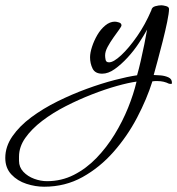

<svg xmlns="http://www.w3.org/2000/svg" viewBox="-284 -292 671 727"><path d="M-117 415Q-150 415 -184 404Q-218 393 -241 368.5Q-264 344 -264 306Q-264 263 -237 224Q-210 185 -165.5 152Q-121 119 -66.5 92Q-12 65 44 44.5Q100 24 150 11Q200 -2 235 -7Q242 -31 249 -62Q256 -93 262.5 -124.5Q269 -156 273 -180Q261 -158 242 -129Q223 -100 199 -74Q175 -48 150.5 -30.5Q126 -13 103 -13Q76 -13 66.5 -32.5Q57 -52 57 -75Q57 -92 64.5 -115Q72 -138 84.5 -159.5Q97 -181 114.5 -195.5Q132 -210 151 -210Q157 -210 166.5 -207Q176 -204 176 -196Q176 -192 166.5 -179Q157 -166 145 -149Q133 -132 123.5 -114.5Q114 -97 114 -82Q114 -74 116 -65Q118 -56 129 -56Q146 -56 175 -83Q204 -110 235 -154.5Q266 -199 289 -253Q291 -265 304 -268.5Q317 -272 327 -272Q333 -272 344.5 -269Q356 -266 356 -258Q356 -243 349 -209Q342 -175 332 -135.5Q322 -96 312.5 -61Q303 -26 298 -8Q308 -8 324.5 -6.5Q341 -5 354 1Q367 7 367 21Q367 26 364 26Q363 26 361 25.5Q359 25 356 25Q336 15 313 15Q308 15 303 15Q298 15 293 16Q272 83 235 153.5Q198 224 146 283Q94 342 28.5 378.5Q-37 415 -117 415ZM-106 394Q-51 394 -4 370Q43 346 81.5 306Q120 266 150 217Q180 168 201 116Q222 64 233 17Q203 21 158.5 33.5Q114 46 64 65.5Q14 85 -35 110Q-84 135 -124 165.5Q-164 196 -188 230Q-212 264 -212 301V317Q-212 341 -195.5 358.5Q-179 376 -154.5 385Q-130 394 -106 394Z"/></svg>

Font: Corinthia
Style: Bold
Weight: 700
Designer: Robert E. Leuschke
Foundry: Robert E. Leuschke
Version: Version 1.013; ttfautohint (v1.8.3)